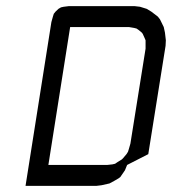

<svg xmlns="http://www.w3.org/2000/svg" viewBox="-20 -604 559 624"><path d="M63 0 147 -532.2 151.9 -549.8 154.8 -559.1 160.2 -565.9 169.9 -575.2 178.2 -580.1 187 -582 203.1 -584H418L435.1 -582L457 -575.2L472.2 -565.9L493.2 -549.8L500 -541L512.2 -516.1L516.1 -498L519 -473.1L518.1 -455.1L461.9 -103L393.1 -67.9L386.2 -50.8L380.9 -43L371.1 -28.8L366.2 -24.9L353 -17.1L335.9 -7.8L310.1 -2L293.9 0ZM137.2 -67.9H328.1L345.2 -69.8L354 -71.8L361.8 -77.1L376 -85.9L379.9 -89.8L391.1 -103L396 -110.8L398.9 -120.1L403.8 -137.2L453.1 -445.8V-463.9V-473.1L450.2 -480L443.8 -494.1L440.9 -498L430.2 -506.8L423.8 -511.2L416 -513.2L398.9 -516.1H208Z"/></svg>

Font: Petahja
Style: Italic
Weight: 400
Designer: T. Christopher White
Version: Version 1.1